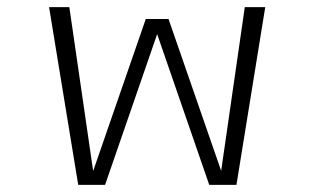

<svg xmlns="http://www.w3.org/2000/svg" viewBox="-20 -520 890 540"><path d="M275.5 0H200L118 -500H175L242 -39L390 -466.5H454L602 -39.5L668.5 -500H726L645 0H568.5L422 -424Z"/></svg>

Font: League Mono Wide UltraLight
Style: Regular
Weight: 200
Width: 8
Designer: Tyler Finck
Foundry: The League of Moveable Type / Tyler Finck
Version: Version 2.210